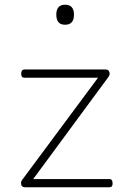

<svg xmlns="http://www.w3.org/2000/svg" viewBox="-20 -795 535 815"><path d="M88 0Q72 0 70 -11.5Q68 -23 73 -30L396 -465H85Q77 -465 73.5 -469Q70 -473 70 -483Q70 -491 73.5 -495.5Q77 -500 85 -500H429Q437 -500 441 -495Q445 -490 445.5 -483Q446 -476 440 -468L121 -35H443Q451 -35 454.5 -30.5Q458 -26 458 -15Q458 -8 454.5 -4Q451 0 443 0ZM256 -690Q237 -690 228 -701Q219 -712 219 -733Q219 -754 228.5 -764.5Q238 -775 256 -775Q275 -775 284.5 -764.5Q294 -754 294 -733Q294 -711 284.5 -700.5Q275 -690 256 -690Z"/></svg>

Font: Playwrite FR Moderne Thin
Style: Regular
Weight: 250
Version: Version 1.002